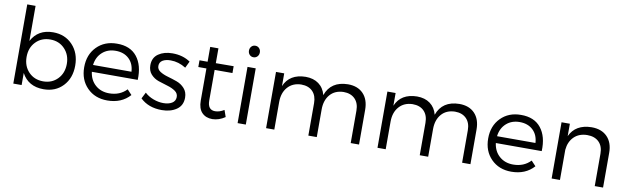

<svg xmlns="http://www.w3.org/2000/svg" viewBox="-45 -1255 5795 1772"><g transform="rotate(10 2853.0 -369.0)"><path d="M100 0V-742H178V-413Q240 -530 381 -530Q493 -530 563.5 -455Q634 -380 634 -262Q634 -145 564.5 -71Q495 3 383 3Q240 3 178 -113V0ZM367 -68Q449 -68 502 -123Q555 -178 555 -264Q555 -349 502 -404.5Q449 -460 367 -460Q284 -460 231 -405Q178 -350 178 -264Q178 -178 231 -123Q284 -68 367 -68Z M979 -529Q1104 -530 1167.5 -450Q1231 -370 1225 -233H795Q805 -156 857 -110.5Q909 -65 986 -65Q1086 -65 1149 -131L1192 -85Q1113 3 980 3Q864 3 791 -71Q718 -145 718 -263Q718 -381 791 -455Q864 -529 979 -529ZM795 -297H1155Q1151 -373 1103.5 -417.5Q1056 -462 979 -462Q904 -462 854 -417Q804 -372 795 -297Z M1289 -71 1319 -130Q1352 -99 1399.5 -81Q1447 -63 1494 -63Q1543 -63 1574.5 -82Q1606 -101 1607 -138Q1608 -173 1578 -194Q1548 -215 1505 -227.5Q1462 -240 1419 -254.5Q1376 -269 1346 -302Q1316 -335 1316 -387Q1316 -458 1368.5 -494Q1421 -530 1499 -530Q1597 -530 1667 -482L1637 -420Q1569 -463 1494 -463Q1447 -463 1418.5 -445.5Q1390 -428 1390 -393Q1390 -361 1420.5 -341.5Q1451 -322 1494 -310Q1537 -298 1580 -282.5Q1623 -267 1653.5 -233Q1684 -199 1684 -147Q1684 -73 1628.5 -35Q1573 3 1491 3Q1366 3 1289 -71Z M1755 -447V-510H1831V-649H1908V-510L2075 -511V-447H1908V-160Q1908 -72 1978 -72Q2019 -72 2062 -99L2084 -36Q2027 3 1965 4Q1904 4 1867.5 -33.5Q1831 -71 1831 -146V-447Z M2203.5 -639.5Q2189 -655 2189 -678Q2189 -701 2203.5 -716.5Q2218 -732 2240 -732Q2262 -732 2276.5 -716.5Q2291 -701 2291 -678Q2291 -655 2276.5 -639.5Q2262 -624 2240 -624Q2218 -624 2203.5 -639.5ZM2202 0V-527H2279V0Z M2469 0V-527H2546V-408Q2597 -528 2747 -530Q2821 -530 2870 -494Q2919 -458 2936 -392Q2984 -528 3144 -530Q3236 -530 3288 -475.5Q3340 -421 3340 -325V0H3262V-304Q3262 -374 3223 -413.5Q3184 -453 3116 -453Q3035 -451 2989.5 -398Q2944 -345 2944 -259V0H2865V-304Q2865 -374 2826.5 -413.5Q2788 -453 2719 -453Q2639 -451 2592.5 -398Q2546 -345 2546 -259V0Z M3513 0V-527H3590V-408Q3641 -528 3791 -530Q3865 -530 3914 -494Q3963 -458 3980 -392Q4028 -528 4188 -530Q4280 -530 4332 -475.5Q4384 -421 4384 -325V0H4306V-304Q4306 -374 4267 -413.5Q4228 -453 4160 -453Q4079 -451 4033.5 -398Q3988 -345 3988 -259V0H3909V-304Q3909 -374 3870.5 -413.5Q3832 -453 3763 -453Q3683 -451 3636.5 -398Q3590 -345 3590 -259V0Z M4765 -529Q4890 -530 4953.5 -450Q5017 -370 5011 -233H4581Q4591 -156 4643 -110.5Q4695 -65 4772 -65Q4872 -65 4935 -131L4978 -85Q4899 3 4766 3Q4650 3 4577 -71Q4504 -145 4504 -263Q4504 -381 4577 -455Q4650 -529 4765 -529ZM4581 -297H4941Q4937 -373 4889.5 -417.5Q4842 -462 4765 -462Q4690 -462 4640 -417Q4590 -372 4581 -297Z M5145 0V-527H5223V-411Q5277 -528 5427 -530Q5521 -530 5574 -475.5Q5627 -421 5627 -325V0H5549V-304Q5549 -374 5509.5 -413Q5470 -452 5400 -452Q5323 -451 5276.5 -405Q5230 -359 5223 -283V0Z"/></g></svg>

Font: Trueno
Style: Lt
Weight: 300
Designer: Julieta Ulanovsky
Foundry: Julieta Ulanovsky
Version: Version 3.001b